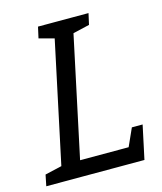

<svg xmlns="http://www.w3.org/2000/svg" viewBox="-146 -743 691 819"><g transform="rotate(-15 200.0 -333.5)"><path d="M110 0H27L169 -667H252ZM27 0 42 -70H405.3L390.3 0ZM99 -667H179L168.5 -596.2L88 -617.8ZM422 -148.3 390.3 0H307.8L374.5 -148.3ZM-43.2 0 -33.2 -49.2 57 -70 36.8 0ZM212.5 -594.7 242 -667H322L311 -617.8Z"/></g></svg>

Font: Epunda Slab Light
Style: Italic
Weight: 300
Italic angle: -12°
Designer: Simon Atzbach
Foundry: typofactur
Version: Version 1.102